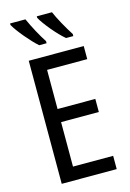

<svg xmlns="http://www.w3.org/2000/svg" viewBox="-139 -1009 726 1076"><g transform="rotate(-15 224.0 -471.5)"><path d="M276 -943H188V-934C208 -896 273 -817 315 -783H357V-795C331 -835 292 -904 276 -943ZM122 -943H33V-934C55 -894 118 -819 159 -783H202V-795C174 -838 145 -892 122 -943ZM399 0V-77H166V-335H385V-411H166V-638H399V-714H80V0Z"/></g></svg>

Font: Noto Sans Condensed
Style: Regular
Weight: 400
Width: 3
Designer: Monotype Design Team
Foundry: Monotype Imaging Inc.
Version: Version 2.013